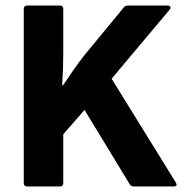

<svg xmlns="http://www.w3.org/2000/svg" viewBox="-20 -675 668 695"><path d="M79 0Q66 0 66 -13V-642Q66 -655 79 -655H196Q209 -655 209 -642V-484Q209 -454 208 -424.5Q207 -395 205 -366H208Q226 -393 245.5 -421Q265 -449 287 -477L428 -648Q433 -655 443 -655H586Q594 -655 596.5 -650.5Q599 -646 594 -640L384 -390L616 -15Q625 0 608 0H465Q454 0 449 -9L286 -277L209 -189V-13Q209 0 196 0Z"/></svg>

Font: Sofia Sans ExtraBold
Style: Regular
Weight: 800
Designer: Botio Nikoltchev, Ani Petrova
Foundry: lettersoup
Version: Version 4.101; ttfautohint (v1.8.4.7-5d5b)